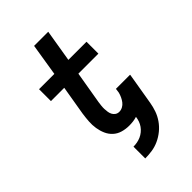

<svg xmlns="http://www.w3.org/2000/svg" viewBox="-276 -836 1153 1153"><g transform="rotate(-45 300.0 -260.0)"><path d="M244 215V115Q260 115 276 112Q292 109 307 102.5Q322 96 335.5 85Q349 74 358.5 60.5Q368 47 373.5 31.5Q379 16 381 0V-1Q365 4 348.5 6Q332 8 315 8Q286 8 258.5 0Q231 -8 211 -26.5Q191 -45 180 -70Q169 -95 164.5 -123.5Q160 -152 162 -181Q164 -210 168 -239L200 -429H87V-530H217L250 -735H370L336 -530H490V-429H320L285 -223Q283 -209 281.5 -195.5Q280 -182 280.5 -168.5Q281 -155 283 -142Q285 -129 291 -118Q297 -107 307.5 -100Q318 -93 332 -93Q347 -93 361 -100.5Q375 -108 384.5 -120.5Q394 -133 400.5 -147Q407 -161 411 -176L415 -205H535Q535 -202 534.5 -199.5Q534 -197 534 -194Q533 -192 532.5 -189.5Q532 -187 532 -184L501 0Q496 30 486 58.5Q476 87 458 113Q440 139 415 159.5Q390 180 361.5 193Q333 206 303.5 210.5Q274 215 244 215Z"/></g></svg>

Font: Iosevka Slab Extended Oblique
Style: Bold
Weight: 700
Width: 7
Italic angle: -9°
Monospace: yes
Designer: Belleve Invis
Foundry: Belleve Invis
Version: Version 11.1.1; ttfautohint (v1.8.3)